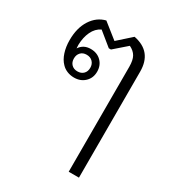

<svg xmlns="http://www.w3.org/2000/svg" viewBox="-175 -610 839 924"><g transform="rotate(30 244.5 -148.5)"><path d="M350 212V-371Q350 -408 338.5 -428Q327 -448 302 -460L232 -399H220L145 -460Q116 -446 101 -414Q86 -382 85 -341Q85 -330 86 -321Q107 -353 147 -353Q183 -353 205.5 -330.5Q228 -308 228 -273Q228 -238 204.5 -215.5Q181 -193 145 -193Q124 -193 106 -200.5Q88 -208 76 -221Q57 -240 47 -271Q37 -302 37 -339Q37 -407 66 -452Q95 -497 143 -509L226 -443L300 -509Q407 -488 407 -377V212ZM144 -227Q165 -227 177.5 -239.5Q190 -252 190 -273Q190 -293 177.5 -306Q165 -319 144 -319Q123 -319 111 -306Q99 -293 99 -273Q99 -252 111.5 -239.5Q124 -227 144 -227Z"/></g></svg>

Font: Noto Sans Thai Looped UI Light
Style: Regular
Weight: 300
Designer: Cadson Demak Team
Foundry: Cadson Demak Co., Ltd.
Version: Version 1.000